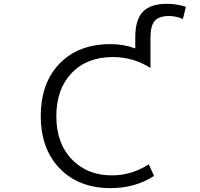

<svg xmlns="http://www.w3.org/2000/svg" viewBox="-20 -970 1040 1000"><path d="M555.7 9.8Q390.6 9.8 291.5 -92.3Q192.4 -194.3 192.4 -365.2Q192.4 -538.1 290.5 -639.2Q388.7 -740.2 555.7 -740.2Q624 -740.2 684.6 -717.8V-777.3Q684.6 -867.2 724.1 -908.7Q763.7 -950.2 849.6 -950.2Q900.4 -950.2 948.2 -934.6L932.6 -871.1Q894.5 -886.7 861.3 -886.7Q807.6 -886.7 785.6 -860.8Q763.7 -835 763.7 -773.4V-616.2Q672.9 -672.9 568.4 -672.9Q432.6 -672.9 353 -589.4Q273.4 -505.9 273.4 -364.7Q273.4 -223.6 354 -140.1Q434.6 -56.6 562.5 -56.6Q666 -56.6 754.9 -114.3L782.2 -53.7Q684.6 9.8 555.7 9.8Z"/></svg>

Font: Gen Shin Gothic Monospace Normal
Style: Regular
Weight: 350
Designer: [Source Han Sans]
Ryoko NISHIZUKA  (kana & ideographs); Paul D. Hunt (Latin, Greek & Cyrillic); Wenlong ZHANG  (bopomofo
Version: Version 1.002.20150607